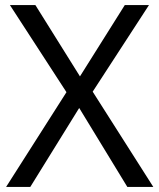

<svg xmlns="http://www.w3.org/2000/svg" viewBox="-20 -734 626 754"><path d="M582 0H480L291 -310L99 0H4L241 -372L19 -714H119L294 -434L470 -714H565L344 -374Z"/></svg>

Font: Noto Sans Chorasmian
Style: Regular
Weight: 400
Designer: Federico Parra Barrios
Foundry: Google LLC
Version: Version 1.004; ttfautohint (v1.8.4.7-5d5b)